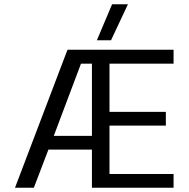

<svg xmlns="http://www.w3.org/2000/svg" viewBox="-20 -876 880 896"><path d="M432 -688 503 -856H577L498 -688ZM50 0 295 -644H790V-579H491V-354H754V-290H491V-64H790V0H409V-178H206L138 0ZM231 -242H409V-579H358Z"/></svg>

Font: Kanit Light
Style: Regular
Weight: 300
Designer: Katatrad Team
Foundry: CadsonDemak
Version: Version 2.000; ttfautohint (v1.8.3)